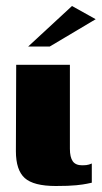

<svg xmlns="http://www.w3.org/2000/svg" viewBox="-20 -615 339 640"><path d="M166 5Q92 5 62.5 -21.5Q33 -48 33 -111L34 -399H213V-119Q213 -91 222.5 -77.5Q232 -64 254 -64Q269 -64 276.5 -66.5Q284 -69 286 -70V-6Q281 -5 269.5 -2.5Q258 0 234 2.5Q210 5 166 5ZM74 -460 220 -595 299 -551 146 -460Z"/></svg>

Font: Genos Thin ExtraBold
Style: Regular
Weight: 800
Version: Version 1.010